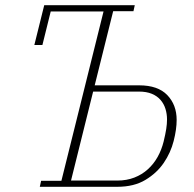

<svg xmlns="http://www.w3.org/2000/svg" viewBox="-20 -718 744 738"><path d="M138 -23H216L378 -674H175L143 -545H112L150 -698H498L493 -675H415L344 -390H515Q587 -390 623 -352.5Q659 -315 659 -257Q659 -221 647.5 -176Q636 -131 609.5 -92Q583 -53 539 -26.5Q495 0 431 0H133ZM431 -24Q467 -24 496.5 -35.5Q526 -47 548.5 -67.5Q571 -88 586 -115Q601 -142 609 -174Q616 -203 619 -222.5Q622 -242 622 -259Q622 -280 616 -299.5Q610 -319 597 -334Q584 -349 563.5 -357.5Q543 -366 514 -366H338L253 -24Z"/></svg>

Font: IBM Plex Serif ExtLt
Style: Italic
Weight: 200
Italic angle: -14°
Designer: Mike Abbink, Paul van der Laan, Pieter van Rosmalen
Foundry: Bold Monday
Version: Version 3.001